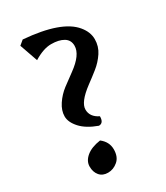

<svg xmlns="http://www.w3.org/2000/svg" viewBox="-184 -788 774 895"><g transform="rotate(-30 202.5 -340.5)"><path d="M224 -219Q224 -183 198 -183Q140 -204 110.5 -236.5Q81 -269 81 -300.5Q81 -332 102 -363.5Q123 -395 153 -418Q183 -441 214 -463Q286 -515 286 -563Q286 -594 261 -609Q236 -624 194.5 -624Q153 -624 101 -592L67 -689L91 -709Q291 -693 354 -616Q383 -581 383 -542.5Q383 -504 362 -472.5Q341 -441 311.5 -417.5Q282 -394 252 -372Q181 -319 181 -279.5Q181 -240 224 -219ZM168 -121Q119 -114 92 -91.5Q65 -69 65 -39.5Q65 -10 81 9Q97 28 126 28Q155 28 179 7.5Q203 -13 203 -53.5Q203 -94 168 -121Z"/></g></svg>

Font: Julee
Style: Regular
Weight: 400
Version: Version 1.001